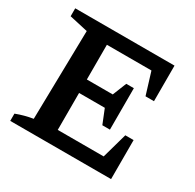

<svg xmlns="http://www.w3.org/2000/svg" viewBox="-144 -808 976 963"><g transform="rotate(30 344.0 -326.0)"><path d="M564 -226H612V0H28V-42Q75 -60 125 -68L135 -582L28 -606V-652H603V-446H554L515 -573H257V-372H407L439 -452H483V-212H439L406 -294H257V-80H523Z"/></g></svg>

Font: Piazzolla SemiBold
Style: Regular
Weight: 600
Designer: Juan Pablo del Peral
Foundry: Huerta Tipografica
Version: Version 1.330